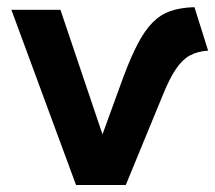

<svg xmlns="http://www.w3.org/2000/svg" viewBox="-20 -528 614 548"><path d="M197 0 12.5 -500H152.5L272.5 -144.5L333.5 -312Q354.5 -367.5 374 -404.5Q393.5 -441.5 415.8 -464Q438 -486.5 466.8 -496.5Q495.5 -506.5 535 -507.5L574 -383.5Q544 -381.5 522.5 -370Q501 -358.5 482.8 -332Q464.5 -305.5 445 -257.5L339 0Z"/></svg>

Font: Geologica Roman Medium
Style: Regular
Weight: 500
Designer: Sindre Bremnes, Frode Helland
Foundry: Monokrom Skriftforlag AS
Version: Version 1.010;gftools[0.9.28]